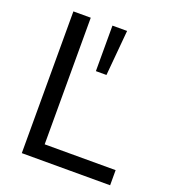

<svg xmlns="http://www.w3.org/2000/svg" viewBox="-132 -817 814 915"><g transform="rotate(20 275.0 -359.5)"><path d="M171.4 -76.7H531.2V0H83.3V-718.8H171.4ZM281.4 -718.8H355.7L335 -488H281.4Z"/></g></svg>

Font: Min Sans VF VF
Style: Regular
Weight: 400
Designer: Jinseong-Kim, NotoSansCJK, Nunito
Foundry: Jinseong-Kim
Version: Version 1.420;Glyphs 3.1.2 (3151)